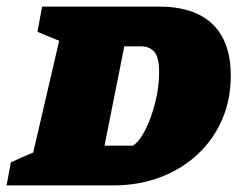

<svg xmlns="http://www.w3.org/2000/svg" viewBox="-51 -564 725 584"><path d="M431 -544Q540 -544 595.5 -490.5Q651 -437 651 -334Q651 -261 624.5 -200Q598 -139 549.5 -94Q501 -49 435.5 -24.5Q370 0 292 0H-31L-18 -70Q-6 -76 13.5 -84.5Q33 -93 50 -100L129 -440L63 -467L77 -544ZM353 -121Q372 -132 390.5 -168Q409 -204 421 -251.5Q433 -299 433 -343Q433 -391 418 -407Q403 -423 379 -423H327L267 -121Z"/></svg>

Font: Piazzolla SC Black
Style: Italic
Weight: 900
Italic angle: -11.3°
Designer: Juan Pablo del Peral
Foundry: Huerta Tipografica
Version: Version 1.330